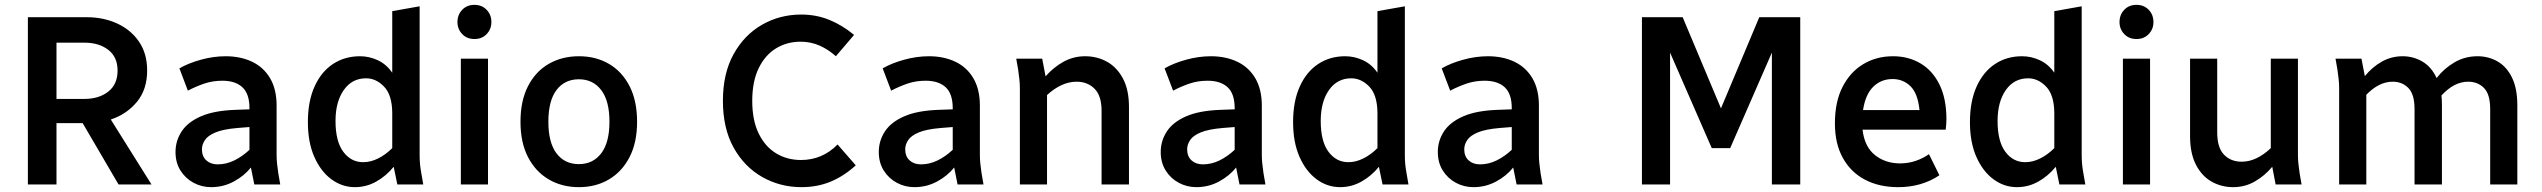

<svg xmlns="http://www.w3.org/2000/svg" viewBox="-20 -761 10484 792"><path d="M95 0V-690H338Q407 -690 463.5 -664Q520 -638 553.5 -589Q587 -540 587 -470Q587 -392 545 -341Q503 -290 437 -268L605 0H469L321 -253H213V0ZM213 -353H329Q388 -353 426.5 -383Q465 -413 465 -470Q465 -526 426.5 -555.5Q388 -585 329 -585H213Z M704 -134Q704 -180 729 -218.5Q754 -257 808.5 -281Q863 -305 953 -308L1009 -310V-315Q1009 -374 980 -401Q951 -428 897 -428Q857 -428 822 -416Q787 -404 755 -387L720 -479Q756 -500 808 -514.5Q860 -529 911 -529Q972 -529 1019.5 -506.5Q1067 -484 1094 -438.5Q1121 -393 1121 -325V-123Q1121 -102 1123 -85Q1125 -68 1128 -46L1136 0H1029L1015 -70Q987 -35 944 -12Q901 11 851 11Q812 11 778.5 -7Q745 -25 724.5 -57.5Q704 -90 704 -134ZM813 -145Q813 -116 831 -99.5Q849 -83 878 -83Q913 -83 946 -99Q979 -115 1009 -143V-237L959 -233Q901 -228 869.5 -215Q838 -202 825.5 -183.5Q813 -165 813 -145Z M1250 -257Q1250 -343 1277.5 -404Q1305 -465 1353.5 -497Q1402 -529 1465 -529Q1503 -529 1538.5 -512.5Q1574 -496 1598 -461V-715L1711 -735V-123Q1711 -102 1712.5 -85Q1714 -68 1718 -46L1726 0H1619L1604 -73Q1573 -35 1532 -12Q1491 11 1444 11Q1391 11 1347 -21.5Q1303 -54 1276.5 -114Q1250 -174 1250 -257ZM1364 -262Q1364 -178 1396 -135Q1428 -92 1478 -92Q1509 -92 1540 -107.5Q1571 -123 1598 -150V-297Q1597 -370 1564 -404Q1531 -438 1490 -438Q1432 -438 1398 -389.5Q1364 -341 1364 -262Z M1867 -670Q1867 -700 1886.5 -720.5Q1906 -741 1937 -741Q1968 -741 1987.5 -720.5Q2007 -700 2007 -670Q2007 -641 1987.5 -620.5Q1968 -600 1937 -600Q1906 -600 1886.5 -620.5Q1867 -641 1867 -670ZM1881 0V-519H1993V0Z M2127 -259Q2127 -345 2158 -405.5Q2189 -466 2243.5 -497.5Q2298 -529 2368 -529Q2438 -529 2492 -497.5Q2546 -466 2577 -405.5Q2608 -345 2608 -259Q2608 -173 2577 -113Q2546 -53 2492 -21Q2438 11 2368 11Q2298 11 2243.5 -21Q2189 -53 2158 -113Q2127 -173 2127 -259ZM2242 -259Q2242 -173 2275.5 -128.5Q2309 -84 2368 -84Q2426 -84 2460 -128.5Q2494 -173 2494 -259Q2494 -345 2460 -389.5Q2426 -434 2368 -434Q2309 -434 2275.5 -389.5Q2242 -345 2242 -259Z M2962 -345Q2962 -458 3006 -537.5Q3050 -617 3123.5 -659Q3197 -701 3285 -701Q3347 -701 3401 -679Q3455 -657 3503 -617L3428 -529Q3397 -557 3360.5 -573Q3324 -589 3283 -589Q3226 -589 3181 -561.5Q3136 -534 3109.5 -479.5Q3083 -425 3083 -345Q3083 -265 3109.5 -210.5Q3136 -156 3181.5 -128.5Q3227 -101 3284 -101Q3372 -101 3435 -165L3510 -79Q3462 -35 3407 -12Q3352 11 3286 11Q3198 11 3124 -31Q3050 -73 3006 -152.5Q2962 -232 2962 -345Z M3605 -134Q3605 -180 3630 -218.5Q3655 -257 3709.5 -281Q3764 -305 3854 -308L3910 -310V-315Q3910 -374 3881 -401Q3852 -428 3798 -428Q3758 -428 3723 -416Q3688 -404 3656 -387L3621 -479Q3657 -500 3709 -514.5Q3761 -529 3812 -529Q3873 -529 3920.5 -506.5Q3968 -484 3995 -438.5Q4022 -393 4022 -325V-123Q4022 -102 4024 -85Q4026 -68 4029 -46L4037 0H3930L3916 -70Q3888 -35 3845 -12Q3802 11 3752 11Q3713 11 3679.5 -7Q3646 -25 3625.5 -57.5Q3605 -90 3605 -134ZM3714 -145Q3714 -116 3732 -99.5Q3750 -83 3779 -83Q3814 -83 3847 -99Q3880 -115 3910 -143V-237L3860 -233Q3802 -228 3770.5 -215Q3739 -202 3726.5 -183.5Q3714 -165 3714 -145Z M4172 -519H4279L4293 -446Q4325 -483 4366.5 -506Q4408 -529 4456 -529Q4506 -529 4547 -506Q4588 -483 4612.5 -436.5Q4637 -390 4637 -320V0H4524V-304Q4524 -366 4495 -395Q4466 -424 4421 -424Q4389 -424 4358 -409.5Q4327 -395 4299 -369V0H4187V-395Q4187 -416 4185 -433.5Q4183 -451 4180 -473Z M4768 -134Q4768 -180 4793 -218.5Q4818 -257 4872.5 -281Q4927 -305 5017 -308L5073 -310V-315Q5073 -374 5044 -401Q5015 -428 4961 -428Q4921 -428 4886 -416Q4851 -404 4819 -387L4784 -479Q4820 -500 4872 -514.5Q4924 -529 4975 -529Q5036 -529 5083.5 -506.5Q5131 -484 5158 -438.5Q5185 -393 5185 -325V-123Q5185 -102 5187 -85Q5189 -68 5192 -46L5200 0H5093L5079 -70Q5051 -35 5008 -12Q4965 11 4915 11Q4876 11 4842.5 -7Q4809 -25 4788.5 -57.5Q4768 -90 4768 -134ZM4877 -145Q4877 -116 4895 -99.5Q4913 -83 4942 -83Q4977 -83 5010 -99Q5043 -115 5073 -143V-237L5023 -233Q4965 -228 4933.5 -215Q4902 -202 4889.5 -183.5Q4877 -165 4877 -145Z M5314 -257Q5314 -343 5341.5 -404Q5369 -465 5417.5 -497Q5466 -529 5529 -529Q5567 -529 5602.5 -512.5Q5638 -496 5662 -461V-715L5775 -735V-123Q5775 -102 5776.5 -85Q5778 -68 5782 -46L5790 0H5683L5668 -73Q5637 -35 5596 -12Q5555 11 5508 11Q5455 11 5411 -21.5Q5367 -54 5340.5 -114Q5314 -174 5314 -257ZM5428 -262Q5428 -178 5460 -135Q5492 -92 5542 -92Q5573 -92 5604 -107.5Q5635 -123 5662 -150V-297Q5661 -370 5628 -404Q5595 -438 5554 -438Q5496 -438 5462 -389.5Q5428 -341 5428 -262Z M5911 -134Q5911 -180 5936 -218.5Q5961 -257 6015.5 -281Q6070 -305 6160 -308L6216 -310V-315Q6216 -374 6187 -401Q6158 -428 6104 -428Q6064 -428 6029 -416Q5994 -404 5962 -387L5927 -479Q5963 -500 6015 -514.5Q6067 -529 6118 -529Q6179 -529 6226.5 -506.5Q6274 -484 6301 -438.5Q6328 -393 6328 -325V-123Q6328 -102 6330 -85Q6332 -68 6335 -46L6343 0H6236L6222 -70Q6194 -35 6151 -12Q6108 11 6058 11Q6019 11 5985.5 -7Q5952 -25 5931.5 -57.5Q5911 -90 5911 -134ZM6020 -145Q6020 -116 6038 -99.5Q6056 -83 6085 -83Q6120 -83 6153 -99Q6186 -115 6216 -143V-237L6166 -233Q6108 -228 6076.5 -215Q6045 -202 6032.5 -183.5Q6020 -165 6020 -145Z M6753 0V-690H6921L7079 -314L7237 -690H7406V0H7289V-544L7117 -150H7041L6869 -544V0Z M7549 -252Q7549 -341 7580.5 -402.5Q7612 -464 7666 -496.5Q7720 -529 7789 -529Q7852 -529 7902 -499.5Q7952 -470 7980.5 -412Q8009 -354 8009 -269Q8009 -258 8008 -246.5Q8007 -235 8006 -226H7663Q7671 -156 7714 -121.5Q7757 -87 7818 -87Q7852 -87 7882.5 -97.5Q7913 -108 7937 -125L7980 -38Q7907 11 7810 11Q7732 11 7673.5 -19.5Q7615 -50 7582 -109Q7549 -168 7549 -252ZM7787 -435Q7740 -435 7707.5 -403.5Q7675 -372 7665 -307H7898Q7891 -376 7860.5 -405.5Q7830 -435 7787 -435Z M8106 -257Q8106 -343 8133.5 -404Q8161 -465 8209.5 -497Q8258 -529 8321 -529Q8359 -529 8394.5 -512.5Q8430 -496 8454 -461V-715L8567 -735V-123Q8567 -102 8568.5 -85Q8570 -68 8574 -46L8582 0H8475L8460 -73Q8429 -35 8388 -12Q8347 11 8300 11Q8247 11 8203 -21.5Q8159 -54 8132.5 -114Q8106 -174 8106 -257ZM8220 -262Q8220 -178 8252 -135Q8284 -92 8334 -92Q8365 -92 8396 -107.5Q8427 -123 8454 -150V-297Q8453 -370 8420 -404Q8387 -438 8346 -438Q8288 -438 8254 -389.5Q8220 -341 8220 -262Z M8723 -670Q8723 -700 8742.5 -720.5Q8762 -741 8793 -741Q8824 -741 8843.5 -720.5Q8863 -700 8863 -670Q8863 -641 8843.5 -620.5Q8824 -600 8793 -600Q8762 -600 8742.5 -620.5Q8723 -641 8723 -670ZM8737 0V-519H8849V0Z M9014 -199V-519H9126V-215Q9126 -152 9154 -123Q9182 -94 9227 -94Q9259 -94 9289.5 -109Q9320 -124 9347 -150V-519H9459V-123Q9459 -102 9461 -85Q9463 -68 9466 -46L9474 0H9367L9353 -73Q9321 -35 9280.5 -12Q9240 11 9192 11Q9143 11 9102.5 -12Q9062 -35 9038 -82Q9014 -129 9014 -199Z M9614 -519H9721L9735 -447Q9765 -484 9804.5 -506.5Q9844 -529 9891 -529Q9935 -529 9972.5 -507Q10010 -485 10031 -439Q10062 -479 10105 -504Q10148 -529 10200 -529Q10245 -529 10282.5 -507.5Q10320 -486 10342 -441Q10364 -396 10364 -327V0H10252V-311Q10252 -372 10226.5 -398Q10201 -424 10161 -424Q10103 -424 10051 -367Q10053 -350 10053 -327V0H9940V-311Q9940 -372 9914.5 -398Q9889 -424 9850 -424Q9793 -424 9741 -370V0H9629V-395Q9629 -416 9627 -433.5Q9625 -451 9622 -473Z"/></svg>

Font: Radio Canada Medium
Style: Regular
Weight: 500
Designer: Charles Daoud, Etienne Aubert Bonn, Alexandre Saumier Demers, Jacques Le Bailly
Foundry: Radio-Canada
Version: Version 2.104; ttfautohint (v1.8.4.7-5d5b);gftools[0.9.28.de